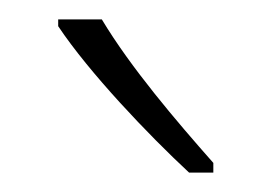

<svg xmlns="http://www.w3.org/2000/svg" viewBox="-20 -784 280 198"><path d="M85 -764H40V-757C72 -709 133 -645 175 -606H200V-616C162 -659 115 -714 85 -764Z"/></svg>

Font: Noto Sans Condensed ExtraLight
Style: Regular
Weight: 200
Width: 3
Designer: Monotype Design Team
Foundry: Monotype Imaging Inc.
Version: Version 2.013